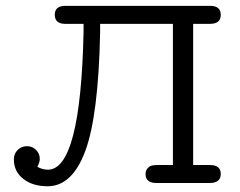

<svg xmlns="http://www.w3.org/2000/svg" viewBox="-20 -631 827 662"><path d="M27.8 -81.1Q27.8 -101.1 41 -114Q54.2 -127 73 -127Q91.8 -127 104.5 -114Q117.2 -101.1 117.2 -83Q117.2 -71.8 108.9 -56.2Q124 -46.4 145 -45.9Q257.8 -45.9 268.1 -520V-548.8H203.1Q168.9 -549.8 168.9 -580.1Q168.9 -610.8 205.1 -610.8H705.1Q741.2 -610.8 741.2 -579.8Q741.2 -548.8 704.1 -548.8H646V-62H704.1Q741.2 -62 741.2 -31Q741.2 0 702.1 0H520Q481.9 0 481.9 -30.8Q481.9 -48.8 498 -58.1Q504.9 -62 525.9 -62H576.2V-548.8H325.2V-517.1Q319.3 -232.9 274.2 -110.8Q229 11.2 144 11.2Q92.3 11.2 60.1 -14.4Q27.8 -40 27.8 -81.1Z"/></svg>

Font: CMU Typewriter Text Variable Width
Style: Medium
Weight: 500
Version: Version 0.7.0